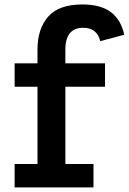

<svg xmlns="http://www.w3.org/2000/svg" viewBox="-20 -820 564 840"><path d="M44 0V-102.5H144V-440.5H44V-543H144V-602.5Q144 -694.5 191 -747.5Q238 -800.5 340 -800.5Q420.5 -800.5 465 -767Q509.5 -733.5 523.5 -668L418.5 -640Q411.5 -669.5 392.8 -684Q374 -698.5 344.5 -698.5Q306 -698.5 286 -675Q266 -651.5 266 -602.5V-543H439.5V-440.5H266V-102.5H389V0Z"/></svg>

Font: Hepta Slab SemiBold
Style: Regular
Weight: 600
Designer: Michael LaGattuta
Foundry: Michael LaGattuta
Version: Version 1.102